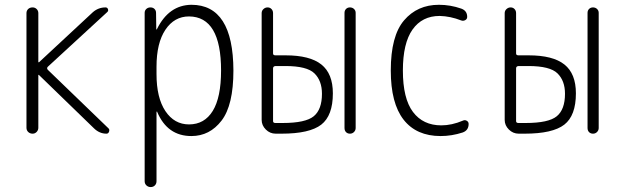

<svg xmlns="http://www.w3.org/2000/svg" viewBox="-20 -550 2540 790"><path d="M114.3 0Q103.5 0 96.2 -6.8Q88.9 -13.7 88.9 -24.4V-496.1Q88.9 -505.9 95.7 -512.7Q102.5 -519.5 114.3 -519.5Q124 -519.5 130.9 -512.7Q137.7 -505.9 137.7 -496.1V-294.9Q137.7 -293.9 138.7 -293.9H140.6L362.3 -500Q384.8 -519.5 414.1 -519.5Q421.9 -519.5 424.3 -512.2Q426.8 -504.9 420.9 -500L176.8 -275.4Q170.9 -269.5 176.8 -262.7L426.8 -21.5Q431.6 -16.6 428.7 -8.3Q425.8 0 418 0Q389.6 0 367.2 -21.5L140.6 -241.2Q139.6 -242.2 138.7 -242.2Q137.7 -242.2 137.7 -241.2V-24.4Q137.7 -14.6 130.9 -7.3Q124 0 114.3 0Z M624 -275.4V-245.1Q624 -147.5 660.6 -92.8Q697.3 -38.1 757.8 -38.1Q821.3 -38.1 855.5 -93.8Q889.6 -149.4 889.6 -259.8Q889.6 -481.4 757.8 -482.4Q697.3 -482.4 660.6 -427.7Q624 -373 624 -275.4ZM575.2 195.3V-497.1Q575.2 -506.8 582 -513.2Q588.9 -519.5 599.1 -519.5Q609.4 -519.5 615.7 -513.2Q622.1 -506.8 622.1 -497.1L623 -429.7Q623 -428.7 624 -428.7Q626 -428.7 626 -430.7Q674.8 -529.3 767.6 -530.3Q939.5 -530.3 940.4 -259.8Q940.4 -117.2 891.6 -53.7Q842.8 9.8 767.6 9.8Q668.9 9.8 627 -88.9Q627 -90.8 626 -90.8Q624 -90.8 624 -89.8V195.3Q624 206.1 617.2 212.9Q610.4 219.7 600.1 219.7Q589.8 219.7 582.5 212.9Q575.2 206.1 575.2 195.3Z M1397.5 -23.4V-497.1Q1397.5 -506.8 1403.8 -513.2Q1410.2 -519.5 1419.9 -519.5Q1429.7 -519.5 1436.5 -513.2Q1443.4 -506.8 1443.4 -497.1V-23.4Q1443.4 -13.7 1436.5 -6.8Q1429.7 0 1419.9 0Q1410.2 0 1403.8 -6.3Q1397.5 -12.7 1397.5 -23.4ZM1103.5 -268.6V-51.8Q1103.5 -43.9 1113.3 -43.9H1142.6Q1237.3 -43.9 1271 -71.8Q1304.7 -99.6 1304.7 -164.1Q1304.7 -217.8 1273.9 -248Q1243.2 -278.3 1154.3 -278.3H1113.3Q1103.5 -277.3 1103.5 -268.6ZM1114.3 0Q1090.8 0 1073.7 -17.1Q1056.6 -34.2 1056.6 -56.6V-496.1Q1056.6 -505.9 1064 -512.7Q1071.3 -519.5 1081.1 -519.5Q1090.8 -519.5 1097.2 -512.7Q1103.5 -505.9 1103.5 -496.1V-330.1Q1103.5 -322.3 1113.3 -322.3H1155.3Q1254.9 -322.3 1302.2 -284.7Q1349.6 -247.1 1349.6 -166Q1349.6 -74.2 1301.8 -37.1Q1253.9 0 1138.7 0Z M1793 9.8Q1693.4 9.8 1640.6 -57.6Q1587.9 -125 1587.9 -259.8Q1587.9 -402.3 1642.6 -466.3Q1697.3 -530.3 1786.1 -530.3Q1833 -530.3 1877.9 -514.6Q1902.3 -505.9 1902.3 -480.5Q1902.3 -471.7 1894.5 -467.3Q1886.7 -462.9 1877.9 -465.8Q1833 -483.4 1789.1 -484.4Q1716.8 -484.4 1677.2 -428.2Q1637.7 -372.1 1637.7 -259.8Q1637.7 -144.5 1679.2 -89.4Q1720.7 -34.2 1795.9 -34.2Q1838.9 -34.2 1884.8 -53.7Q1892.6 -57.6 1900.4 -53.2Q1908.2 -48.8 1908.2 -40Q1908.2 -13.7 1883.8 -4.9Q1838.9 9.8 1793 9.8Z M2397.5 -23.4V-497.1Q2397.5 -506.8 2403.8 -513.2Q2410.2 -519.5 2419.9 -519.5Q2429.7 -519.5 2436.5 -513.2Q2443.4 -506.8 2443.4 -497.1V-23.4Q2443.4 -13.7 2436.5 -6.8Q2429.7 0 2419.9 0Q2410.2 0 2403.8 -6.3Q2397.5 -12.7 2397.5 -23.4ZM2103.5 -268.6V-51.8Q2103.5 -43.9 2113.3 -43.9H2142.6Q2237.3 -43.9 2271 -71.8Q2304.7 -99.6 2304.7 -164.1Q2304.7 -217.8 2273.9 -248Q2243.2 -278.3 2154.3 -278.3H2113.3Q2103.5 -277.3 2103.5 -268.6ZM2114.3 0Q2090.8 0 2073.7 -17.1Q2056.6 -34.2 2056.6 -56.6V-496.1Q2056.6 -505.9 2064 -512.7Q2071.3 -519.5 2081.1 -519.5Q2090.8 -519.5 2097.2 -512.7Q2103.5 -505.9 2103.5 -496.1V-330.1Q2103.5 -322.3 2113.3 -322.3H2155.3Q2254.9 -322.3 2302.2 -284.7Q2349.6 -247.1 2349.6 -166Q2349.6 -74.2 2301.8 -37.1Q2253.9 0 2138.7 0Z"/></svg>

Font: Rounded Mgen+ 2m light
Style: Regular
Weight: 200
Designer: [Source Han Sans]
Ryoko NISHIZUKA  (kana & ideographs); Paul D. Hunt (Latin, Greek & Cyrillic); Wenlong ZHANG  (bopomofo
Version: Version 1.059.20150602